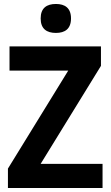

<svg xmlns="http://www.w3.org/2000/svg" viewBox="-20 -948 558 968"><path d="M262 -928C216 -928 185 -908 185 -855C185 -802 216 -782 262 -782C307 -782 338 -802 338 -855C338 -908 307 -928 262 -928ZM497 0V-122H185L489 -616V-714H28V-592H324L20 -98V0Z"/></svg>

Font: Noto Sans Malayalam SemiCondensed
Style: Bold
Weight: 700
Width: 4
Designer: Jelle Bosma - Monotype Design Team
Foundry: Monotype Imaging Inc.
Version: Version 2.104